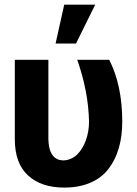

<svg xmlns="http://www.w3.org/2000/svg" viewBox="-20 -806 596 835"><path d="M44.4 -203.1V-545.9H190.4V-201.7Q191.4 -165.5 200.2 -146Q215.8 -109.4 254.9 -108.4Q289.1 -109.4 314.9 -133.3Q339.8 -157.7 353.5 -196Q367.2 -234.4 367.2 -277.3Q364.3 -408.7 315.9 -545.9H455.1Q511.7 -434.1 511.7 -277.3Q511.7 -213.9 496.8 -162.4Q481.9 -110.8 452.1 -71.8Q422.4 -32.7 373.3 -11.5Q324.2 9.8 259.8 9.8Q159.2 9.8 101.6 -43.2Q43.9 -96.2 44.4 -203.1ZM310.5 -616.7H221.7L259.3 -785.6H394Z"/></svg>

Font: Inter Tight Stencil
Style: Bold
Weight: 700
Designer: Rasmus Andersson
Foundry: rsms
Version: Version 3.004;Glyphs 3.1.2 (3151)